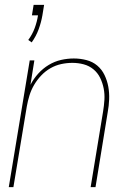

<svg xmlns="http://www.w3.org/2000/svg" viewBox="-20 -768 540 788"><path d="M110 -594 96 -604Q113 -627 122.5 -653Q132 -679 136 -705H111L118 -748H161L154 -705Q149 -676 138.5 -647.5Q128 -619 110 -594ZM16 0 102 -520H121L105 -420Q118 -445 137 -466Q156 -487 180 -501.5Q204 -516 230.5 -522Q257 -528 283 -528Q309 -528 334.5 -521.5Q360 -515 379 -499Q398 -483 409 -460Q420 -437 424.5 -412Q429 -387 428 -360.5Q427 -334 422 -307L372 0H352L403 -310Q407 -334 408.5 -358Q410 -382 405.5 -405Q401 -428 391 -448.5Q381 -469 363.5 -483.5Q346 -498 323.5 -504Q301 -510 277 -510Q254 -510 231 -505Q208 -500 187 -488Q166 -476 149 -458Q132 -440 120 -419.5Q108 -399 101 -376.5Q94 -354 90 -331L35 0Z"/></svg>

Font: Iosevka SS04 Thin
Style: Italic
Weight: 100
Italic angle: -9°
Monospace: yes
Designer: Belleve Invis
Foundry: Belleve Invis
Version: Version 19.0.0; ttfautohint (v1.8.4)